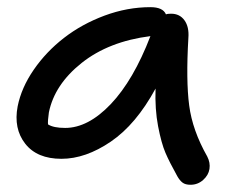

<svg xmlns="http://www.w3.org/2000/svg" viewBox="-20 -428 670 531"><path d="M149.9 11.2Q82.5 11.2 49.8 -30.5Q17.1 -72.3 28.8 -133.8Q39.1 -185.5 73.5 -235.4Q107.9 -285.2 157 -323.2Q206.1 -361.3 269 -384.8Q332 -408.2 396 -408.2Q430.7 -408.2 439 -388.2Q442.9 -390.1 453.1 -390.1Q477.1 -390.1 490.2 -371.8Q503.4 -353.5 501 -323.2Q494.1 -205.6 503.2 -136.5Q512.2 -67.4 553.2 4.9Q562 22 559.3 39.3Q556.6 56.6 541.7 69.8Q526.9 83 506.8 83Q492.7 83 484.9 77.1Q477.1 71.3 470.2 59.1Q448.7 20.5 437.5 -5.6Q426.3 -31.7 417.2 -78.9Q408.2 -126 410.2 -183.1Q356.4 -84 286.6 -36.4Q216.8 11.2 149.9 11.2ZM115.2 -117.2Q111.8 -93.8 112.8 -84Q127.9 -74.2 160.2 -74.2Q223.6 -74.2 286.4 -140.1Q349.1 -206.1 396 -328.1Q280.8 -313.5 205.8 -253.9Q130.9 -194.3 115.2 -117.2Z"/></svg>

Font: Shantell Sans Irregular Bouncy
Style: Italic
Weight: 400
Italic angle: -11.31°
Designer: Stephen Nixon, Anya Danilova, Shantell Martin
Foundry: Arrow Type
Version: Version 1.006;[9816181b4]